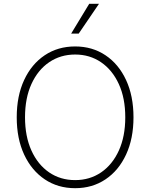

<svg xmlns="http://www.w3.org/2000/svg" viewBox="-20 -982 792 1012"><path d="M683.6 -363.6Q683.6 -251.4 644.5 -167.3Q605.5 -83.1 536 -36.6Q466.6 9.9 376.1 9.9Q285.2 9.9 215.7 -36.8Q146.3 -83.5 107.2 -167.4Q68.2 -251.4 68.2 -363.6Q68.2 -476.2 107.2 -560.2Q146.3 -644.2 215.7 -690.7Q285.2 -737.2 376.1 -737.2Q466.6 -737.2 536 -690.7Q605.5 -644.2 644.5 -560.2Q683.6 -476.2 683.6 -363.6ZM640.3 -363.6Q640.3 -464.8 606.2 -539.1Q572.1 -613.3 512.6 -653.9Q453.1 -694.6 376.1 -694.6Q299 -694.6 239.3 -654.1Q179.7 -613.6 145.8 -539.4Q111.9 -465.2 111.9 -363.6Q111.9 -263.1 145.6 -188.7Q179.3 -114.3 238.8 -73.5Q298.3 -32.7 376.1 -32.7Q453.1 -32.7 512.8 -73.3Q572.4 -114 606.4 -188.4Q640.3 -262.8 640.3 -363.6ZM355.1 -805 450.3 -962H501.8L394.9 -805Z"/></svg>

Font: Inter Extra Light BETA
Style: Regular
Weight: 200
Designer: Rasmus Andersson
Foundry: rsms
Version: Version 3.011;git-f93a4a705